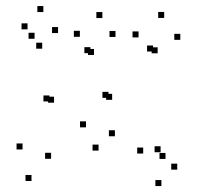

<svg xmlns="http://www.w3.org/2000/svg" viewBox="-20 -575 660 640"><path d="M570.8 -9.5V-29.5H550.8V-9.5ZM515.3 -67.5V-87.5H495.3V-67.5ZM531.7 -45.2V-65.2H511.7V-45.2ZM581 -442.2V-462.2H561V-442.2ZM527.3 -515.2V-535.2H507.3V-515.2ZM441.8 -450.3V-470.3H421.8V-450.3ZM353.8 -242.2V-262.2H333.8V-242.2ZM341.5 -248.8V-268.8H321.5V-248.8ZM365 -451.8V-471.8H345V-451.8ZM321.2 -514.8V-534.8H301.2V-514.8ZM246.2 -452.3V-472.3H226.2V-452.3ZM160.2 -232.7V-252.7H140.2V-232.7ZM144.8 -236.8V-256.8H124.8V-236.8ZM173.5 -464.8V-484.8H153.5V-464.8ZM124.5 -534.8V-554.8H104.5V-534.8ZM71.8 -477.2V-497.2H51.8V-477.2ZM120.7 -412.7V-432.7H100.7V-412.7ZM95.2 -445.8V-465.8H75.2V-445.8ZM55.2 -76.8V-96.8H35.2V-76.8ZM85 28.3V8.3H65V28.3ZM150.3 -45.7V-65.7H130.3V-45.7ZM281.3 -397.8V-417.8H261.3V-397.8ZM293.3 -391.8V-411.8H273.3V-391.8ZM266.7 -150.5V-170.5H246.7V-150.5ZM308.5 -73V-93H288.5V-73ZM363 -120.8V-140.8H343V-120.8ZM490.2 -403.3V-423.3H470.2V-403.3ZM505.5 -397.3V-417.3H485.5V-397.3ZM457.3 -63.2V-83.2H437.3V-63.2ZM518 45.2V25.2H498V45.2Z"/></svg>

Font: Monaspace Radon Dots Var
Style: Regular
Weight: 400
Designer: Riley Cran and the Lettermatic Team
Version: Version 1.100 (Monaspace Radon Dots)